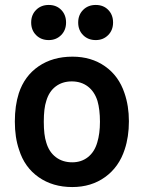

<svg xmlns="http://www.w3.org/2000/svg" viewBox="-20 -748 585 776"><path d="M57 -143Q40 -192 40 -257Q40 -321 56 -371Q79 -441 136 -480Q193 -519 273 -519Q349 -519 404.5 -480Q460 -441 483 -372Q501 -320 501 -258Q501 -195 484 -144Q461 -73 405 -32.5Q349 8 272 8Q193 8 136 -32Q79 -72 57 -143ZM373 -172Q384 -208 384 -256Q384 -305 374 -340Q362 -378 335 -398.5Q308 -419 270 -419Q232 -419 205 -398.5Q178 -378 167 -340Q157 -310 157 -256Q157 -202 167 -172Q178 -134 205.5 -113Q233 -92 272 -92Q309 -92 335.5 -113Q362 -134 373 -172ZM296 -657Q296 -688 316 -708Q336 -728 367 -728Q398 -728 417.5 -708Q437 -688 437 -657Q437 -626 417 -606Q397 -586 367 -586Q336 -586 316 -606Q296 -626 296 -657ZM106 -657Q106 -688 126 -708Q146 -728 177 -728Q208 -728 227.5 -708Q247 -688 247 -657Q247 -626 227 -606Q207 -586 177 -586Q146 -586 126 -606Q106 -626 106 -657Z"/></svg>

Font: Barlow SemiBold
Style: Regular
Weight: 600
Designer: Jeremy Tribby
Foundry: Tribby Type
Version: Version 1.422